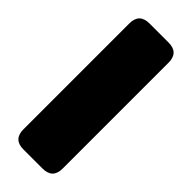

<svg xmlns="http://www.w3.org/2000/svg" viewBox="-234 -727 754 754"><g transform="rotate(45 143.0 -350.0)"><path d="M34 -644Q34 -700 90 -700H196Q252 -700 252 -644V-56Q252 0 196 0H90Q34 0 34 -56Z"/></g></svg>

Font: LT Crewmate
Style: Regular
Weight: 400
Designer: Daniel Lyons
Foundry: LyonsType
Version: Version 1.001;FEAKit 1.0